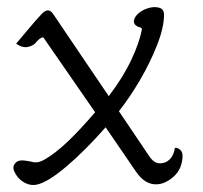

<svg xmlns="http://www.w3.org/2000/svg" viewBox="-20 -517 580 549"><path d="M85 11Q59 16 36 -5Q25 -16 20 -29Q15 -42 25 -52Q33 -60 49.5 -58Q66 -56 77 -53Q84 -52 91.5 -54Q99 -56 106 -60Q138 -78 174 -112.5Q210 -147 252 -196L104 -410Q96 -411 84 -397Q77 -387 61 -383Q45 -379 26 -392Q38 -406 52.5 -423.5Q67 -441 80.5 -456.5Q94 -472 100 -478Q119 -497 132 -477L291 -242Q332 -296 355.5 -346Q379 -396 386 -434Q385 -438 379.5 -439Q374 -440 369 -444Q362 -449 363 -458Q364 -467 373 -476Q385 -488 403 -493.5Q421 -499 435 -495Q449 -491 449 -475Q449 -439 429.5 -389Q410 -339 380.5 -288.5Q351 -238 320 -199L407 -70Q412 -62 420 -56Q428 -50 438 -50Q454 -50 465.5 -61.5Q477 -73 480 -94Q485 -96 493.5 -90Q502 -84 502 -71Q501 -34 477 -12.5Q453 9 429 10Q395 12 369 -26L282 -153Q223 -86 170 -41Q117 4 85 11Z"/></svg>

Font: Diphylleia
Style: Regular
Weight: 400
Designer: Minha Hyung
Foundry: JAMO
Version: Version 1.000; ttfautohint (v1.8.4.7-5d5b);gftools[0.9.28]